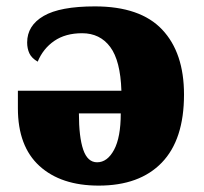

<svg xmlns="http://www.w3.org/2000/svg" viewBox="-20 -571 638 601"><path d="M289 10Q171 10 103.5 -51.5Q36 -113 36 -232V-287H360Q357 -381 325 -424Q293 -467 237 -467Q185 -467 150 -443Q115 -419 98 -378Q79 -389 72 -404Q65 -419 65 -438Q65 -491 116.5 -521Q168 -551 277 -551Q419 -551 487.5 -478.5Q556 -406 556 -275Q556 -134 486.5 -62Q417 10 289 10ZM284 -63Q316 -63 337 -102Q358 -141 358 -216H227Q227 -142 240.5 -102.5Q254 -63 284 -63Z"/></svg>

Font: Noto Serif Black
Style: Regular
Weight: 900
Designer: Monotype Design Team
Foundry: Monotype Imaging Inc.
Version: Version 2.014; ttfautohint (v1.8.4.7-5d5b)